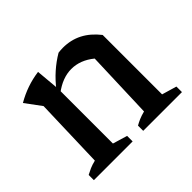

<svg xmlns="http://www.w3.org/2000/svg" viewBox="-119 -669 834 834"><g transform="rotate(-45 298.0 -252.0)"><path d="M33 0V-32Q46 -39 60.5 -45.5Q75 -52 96 -57L106 -382L52 -455Q119 -494 194 -504L204 -392V-54L271 -34V0ZM336 0V-32Q348 -39 363 -45.5Q378 -52 398 -57L409 -371L506 -419V-54L574 -34V0ZM197 -370 194 -391Q221 -426 251.5 -453Q282 -480 316 -500Q323 -501 330.5 -501.5Q338 -502 344 -502Q393 -502 433 -481.5Q473 -461 506 -419L409 -371Q360 -411 305 -411Q251 -411 197 -370Z"/></g></svg>

Font: Piazzolla Thin SemiBold
Style: Regular
Weight: 600
Version: Version 2.005